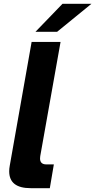

<svg xmlns="http://www.w3.org/2000/svg" viewBox="-20 -982 497 1002"><path d="M140 0Q28 0 28 -88Q28 -102 31 -118L145 -763H296L190 -167Q189 -163 189 -155Q189 -124 222 -124H261L240 0ZM278 -816H165L306 -962H457Z"/></svg>

Font: Open Sauce Sans ExBold Italic
Style: Regular
Weight: 800
Italic angle: -10°
Designer: Alfredo Marco Pradil
Foundry: Creative Sauce Fz LLC
Version: Version 1.477